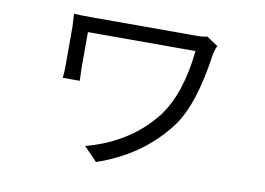

<svg xmlns="http://www.w3.org/2000/svg" viewBox="-69 -642 1138 824"><g transform="rotate(10 500.0 -230.5)"><path d="M771.5 -537.1 821.3 -503.9Q815.4 -495.1 808.6 -467.8Q777.3 -241.2 702.1 -140.6Q587.9 10.7 394.5 76.2L336.9 16.6Q524.4 -33.2 633.8 -171.9Q713.9 -279.3 732.4 -466.8H263.7V-306.6Q263.7 -292 265.6 -254.9H191.4Q194.3 -281.2 194.3 -306.6V-478.5Q194.3 -484.4 191.4 -534.2Q212.9 -532.2 278.3 -532.2H722.7Q756.8 -532.2 771.5 -537.1Z"/></g></svg>

Font: Gen Shin Gothic Normal
Style: Regular
Weight: 300
Designer: [Source Han Sans]
Ryoko NISHIZUKA  (kana & ideographs); Paul D. Hunt (Latin, Greek & Cyrillic); Wenlong ZHANG  (bopomofo
Version: Version 1.002.20150607